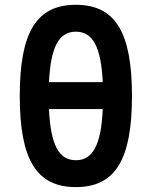

<svg xmlns="http://www.w3.org/2000/svg" viewBox="-20 -762 626 792"><path d="M293 9.8C455.1 9.8 524.4 -102.5 524.4 -366.2C524.4 -629.9 455.1 -742.2 293 -742.2C130.9 -742.2 61.5 -629.9 61.5 -366.2C61.5 -102.5 130.9 9.8 293 9.8ZM293 -101.1C223.1 -101.1 188.5 -164.6 182.1 -312H403.8C397.5 -164.6 362.8 -101.1 293 -101.1ZM182.1 -423.3C189 -568.4 223.1 -631.3 293 -631.3C362.8 -631.3 397 -568.4 403.8 -423.3Z"/></svg>

Font: Cascadia Mono SemiBold
Style: Regular
Weight: 600
Monospace: yes
Designer: Aaron Bell
Foundry: Saja Typeworks
Version: Version 2404.023